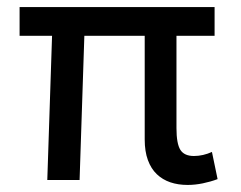

<svg xmlns="http://www.w3.org/2000/svg" viewBox="-20 -510 683 544"><path d="M511.5 14Q484.5 14 462.5 6.5Q440.5 -1 424.2 -16.5Q408 -32 399 -56.5Q390 -81 390 -115V-408.5H219L205.5 0H114L127.5 -408.5H35.5V-490H588V-408.5H480V-147Q480 -103 491 -85.5Q502 -68 529.5 -68Q542.5 -68 555.5 -71Q568.5 -74 580.5 -79.5L596.5 -2.5Q576.5 5 554.5 9.5Q532.5 14 511.5 14Z"/></svg>

Font: Geologica Roman Light
Style: Regular
Weight: 300
Designer: Sindre Bremnes, Frode Helland
Foundry: Monokrom Skriftforlag AS
Version: Version 1.010;gftools[0.9.28]